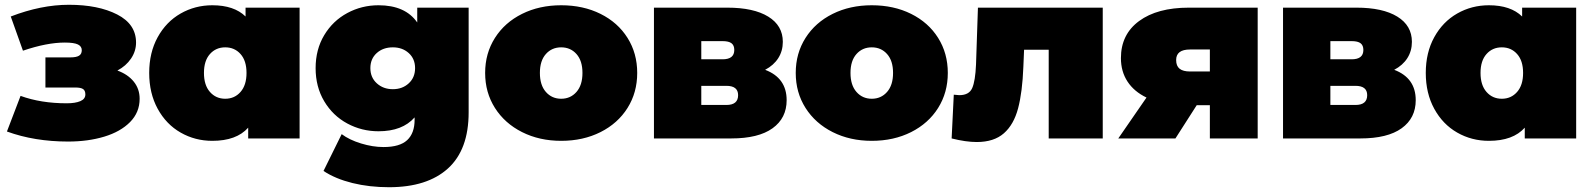

<svg xmlns="http://www.w3.org/2000/svg" viewBox="-20 -579 6662 803"><path d="M539.5 -237.5C523.2 -257.8 500.3 -273.3 471 -284C495 -296.7 514 -313.3 528 -334C542 -354.7 549 -377 549 -401C549 -452.3 522.7 -491.5 470 -518.5C417.3 -545.5 350 -559 268 -559C190.7 -559 109.7 -542.7 25 -510L76 -367C142.7 -389.7 201 -401 251 -401C277 -401 295.3 -398.3 306 -393C316.7 -387.7 322 -379.7 322 -369C322 -358.3 318.2 -350.7 310.5 -346C302.8 -341.3 290.7 -339 274 -339H170V-213H295C310.3 -213 321.2 -210.8 327.5 -206.5C333.8 -202.2 337 -194.7 337 -184C337 -171.3 330 -162 316 -156C302 -150 283 -147 259 -147C187 -147 122.7 -157.3 66 -178L9 -29C85.7 -1 171 13 265 13C320.3 13 370.7 6.2 416 -7.5C461.3 -21.2 497.3 -41.5 524 -68.5C550.7 -95.5 564 -128 564 -166C564 -193.3 555.8 -217.2 539.5 -237.5Z M1233 -547H1007V-510C975 -541.3 928.7 -557 868 -557C820 -557 775.8 -545.5 735.5 -522.5C695.2 -499.5 663.2 -466.5 639.5 -423.5C615.8 -380.5 604 -330.7 604 -274C604 -217.3 615.8 -167.3 639.5 -124C663.2 -80.7 695.2 -47.5 735.5 -24.5C775.8 -1.5 820 10 868 10C935.3 10 985.3 -8.3 1018 -45V0H1233ZM986 -194.5C969.3 -175.5 948 -166 922 -166C896 -166 874.7 -175.5 858 -194.5C841.3 -213.5 833 -240 833 -274C833 -308 841.3 -334.3 858 -353C874.7 -371.7 896 -381 922 -381C948 -381 969.3 -371.7 986 -353C1002.7 -334.3 1011 -308 1011 -274C1011 -240 1002.7 -213.5 986 -194.5Z M1940 -547H1725V-485C1691.7 -533 1637.7 -557 1563 -557C1516.3 -557 1472.8 -546.2 1432.5 -524.5C1392.2 -502.8 1360 -472 1336 -432C1312 -392 1300 -346 1300 -294C1300 -242 1312 -195.8 1336 -155.5C1360 -115.2 1392.2 -84.2 1432.5 -62.5C1472.8 -40.8 1516.3 -30 1563 -30C1629.7 -30 1680 -49.3 1714 -88V-78C1714 -40.7 1703.7 -12.3 1683 7C1662.3 26.3 1629.3 36 1584 36C1554 36 1522.7 31 1490 21C1457.3 11 1430.3 -2 1409 -18L1333 136C1366.3 158 1406.7 174.8 1454 186.5C1501.3 198.2 1552.3 204 1607 204C1713.7 204 1795.8 177.8 1853.5 125.5C1911.2 73.2 1940 -5 1940 -109ZM1689.5 -230.5C1671.8 -214.2 1649.7 -206 1623 -206C1596.3 -206 1574 -214.2 1556 -230.5C1538 -246.8 1529 -268 1529 -294C1529 -320 1537.8 -341 1555.5 -357C1573.2 -373 1595.7 -381 1623 -381C1649.7 -381 1671.8 -373 1689.5 -357C1707.2 -341 1716 -320 1716 -294C1716 -268 1707.2 -246.8 1689.5 -230.5Z M2163.5 -26.5C2211.8 -2.2 2266.3 10 2327 10C2388.3 10 2443.2 -2.2 2491.5 -26.5C2539.8 -50.8 2577.5 -84.5 2604.5 -127.5C2631.5 -170.5 2645 -219.3 2645 -274C2645 -328.7 2631.5 -377.5 2604.5 -420.5C2577.5 -463.5 2539.8 -497 2491.5 -521C2443.2 -545 2388.3 -557 2327 -557C2266.3 -557 2211.8 -545 2163.5 -521C2115.2 -497 2077.3 -463.5 2050 -420.5C2022.7 -377.5 2009 -328.7 2009 -274C2009 -219.3 2022.7 -170.5 2050 -127.5C2077.3 -84.5 2115.2 -50.8 2163.5 -26.5ZM2391 -194.5C2374.3 -175.5 2353 -166 2327 -166C2301 -166 2279.7 -175.5 2263 -194.5C2246.3 -213.5 2238 -240 2238 -274C2238 -308 2246.3 -334.3 2263 -353C2279.7 -371.7 2301 -381 2327 -381C2353 -381 2374.3 -371.7 2391 -353C2407.7 -334.3 2416 -308 2416 -274C2416 -240 2407.7 -213.5 2391 -194.5Z M3270 -160C3270 -222 3240 -264.3 3180 -287C3204 -299.7 3222.3 -316 3235 -336C3247.7 -356 3254 -378.7 3254 -404C3254 -449.3 3233.7 -484.5 3193 -509.5C3152.3 -534.5 3095.3 -547 3022 -547H2715V0H3038C3114 0 3171.7 -14.2 3211 -42.5C3250.3 -70.8 3270 -110 3270 -160ZM2913 -331V-407H3002C3019.3 -407 3031.8 -404 3039.5 -398C3047.2 -392 3051 -382.7 3051 -370C3051 -344 3034.7 -331 3002 -331ZM3067 -181C3067 -153.7 3050.7 -140 3018 -140H2913V-220H3018C3050.7 -220 3067 -207 3067 -181Z M3462.5 -26.5C3510.8 -2.2 3565.3 10 3626 10C3687.3 10 3742.2 -2.2 3790.5 -26.5C3838.8 -50.8 3876.5 -84.5 3903.5 -127.5C3930.5 -170.5 3944 -219.3 3944 -274C3944 -328.7 3930.5 -377.5 3903.5 -420.5C3876.5 -463.5 3838.8 -497 3790.5 -521C3742.2 -545 3687.3 -557 3626 -557C3565.3 -557 3510.8 -545 3462.5 -521C3414.2 -497 3376.3 -463.5 3349 -420.5C3321.7 -377.5 3308 -328.7 3308 -274C3308 -219.3 3321.7 -170.5 3349 -127.5C3376.3 -84.5 3414.2 -50.8 3462.5 -26.5ZM3690 -194.5C3673.3 -175.5 3652 -166 3626 -166C3600 -166 3578.7 -175.5 3562 -194.5C3545.3 -213.5 3537 -240 3537 -274C3537 -308 3545.3 -334.3 3562 -353C3578.7 -371.7 3600 -381 3626 -381C3652 -381 3673.3 -371.7 3690 -353C3706.7 -334.3 3715 -308 3715 -274C3715 -240 3706.7 -213.5 3690 -194.5Z M4592 -547H4070L4062 -309C4060 -263 4054.7 -230.2 4046 -210.5C4037.3 -190.8 4019.3 -181 3992 -181C3987.3 -181 3979.7 -181.7 3969 -183L3960 0C4000 10 4035 15 4065 15C4113 15 4150.8 2.8 4178.5 -21.5C4206.2 -45.8 4226 -80.7 4238 -126C4250 -171.3 4257.3 -229.3 4260 -300L4263 -371H4366V0H4592Z M5240 -547H4952C4864 -547 4794.7 -528.3 4744 -491C4693.3 -453.7 4668 -402 4668 -336C4668 -298.7 4677.2 -266 4695.5 -238C4713.8 -210 4740.3 -187.7 4775 -171L4657 0H4896L4985 -139H5040V0H5240ZM4899 -328C4899 -357.3 4918.3 -372 4957 -372H5040V-280H4957C4937.7 -280 4923.2 -283.8 4913.5 -291.5C4903.8 -299.2 4899 -311.3 4899 -328Z M5901 -160C5901 -222 5871 -264.3 5811 -287C5835 -299.7 5853.3 -316 5866 -336C5878.7 -356 5885 -378.7 5885 -404C5885 -449.3 5864.7 -484.5 5824 -509.5C5783.3 -534.5 5726.3 -547 5653 -547H5346V0H5669C5745 0 5802.7 -14.2 5842 -42.5C5881.3 -70.8 5901 -110 5901 -160ZM5544 -331V-407H5633C5650.3 -407 5662.8 -404 5670.5 -398C5678.2 -392 5682 -382.7 5682 -370C5682 -344 5665.7 -331 5633 -331ZM5698 -181C5698 -153.7 5681.7 -140 5649 -140H5544V-220H5649C5681.7 -220 5698 -207 5698 -181Z M6572 -547H6346V-510C6314 -541.3 6267.7 -557 6207 -557C6159 -557 6114.8 -545.5 6074.5 -522.5C6034.2 -499.5 6002.2 -466.5 5978.5 -423.5C5954.8 -380.5 5943 -330.7 5943 -274C5943 -217.3 5954.8 -167.3 5978.5 -124C6002.2 -80.7 6034.2 -47.5 6074.5 -24.5C6114.8 -1.5 6159 10 6207 10C6274.3 10 6324.3 -8.3 6357 -45V0H6572ZM6325 -194.5C6308.3 -175.5 6287 -166 6261 -166C6235 -166 6213.7 -175.5 6197 -194.5C6180.3 -213.5 6172 -240 6172 -274C6172 -308 6180.3 -334.3 6197 -353C6213.7 -371.7 6235 -381 6261 -381C6287 -381 6308.3 -371.7 6325 -353C6341.7 -334.3 6350 -308 6350 -274C6350 -240 6341.7 -213.5 6325 -194.5Z"/></svg>

Font: Montserrat Custom Black
Style: Regular
Weight: 900
Designer: Julieta Ulanovsky
Foundry: Julieta Ulanovsky
Version: Version 7.200